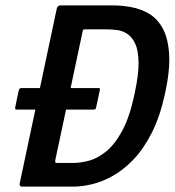

<svg xmlns="http://www.w3.org/2000/svg" viewBox="-20 -693 649 713"><path d="M593 -346Q574 -259 543 -198.5Q512 -138 474 -99Q436 -60 396.5 -38.5Q357 -17 320 -8.5Q283 0 254 0H62Q57 0 54.5 -3Q52 -6 53 -11L191 -662Q194 -673 205 -673H397Q432 -673 467.5 -666.5Q503 -660 533.5 -642Q564 -624 584 -588Q604 -552 608 -493Q612 -434 593 -346ZM480 -346Q495 -415 494.5 -460Q494 -505 482.5 -530Q471 -555 453 -567Q435 -579 414.5 -581.5Q394 -584 375 -584H298Q291 -584 289.5 -583Q288 -582 287 -577L185 -97Q185 -91 185.5 -89.5Q186 -88 191 -88H254Q278 -88 309.5 -96Q341 -104 373.5 -130Q406 -156 434 -207.5Q462 -259 480 -346ZM45 -286Q37 -286 36.5 -288.5Q36 -291 37 -297L49 -355Q51 -362 53 -364Q55 -366 62 -366H342Q349 -366 350.5 -364.5Q352 -363 350 -355L337 -294Q336 -289 334 -287.5Q332 -286 324 -286Z"/></svg>

Font: Glory SemiBold
Style: Italic
Weight: 600
Italic angle: -12°
Designer: Robert Leuschke
Foundry: Robert Leuschke
Version: Version 1.011